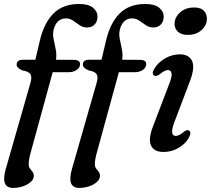

<svg xmlns="http://www.w3.org/2000/svg" viewBox="-27 -734 1033 940"><path d="M54.5 -418Q54.5 -441.5 86.5 -441.5H146L167.5 -532.5Q187.5 -620 234 -667.2Q280.5 -714.5 360.5 -714.5Q406.5 -714.5 428.5 -696Q450.5 -677.5 450.5 -653.5Q450.5 -629 436.5 -614.2Q422.5 -599.5 399.5 -599.5Q379 -599.5 362.8 -610.8Q346.5 -622 330.8 -633Q315 -644 296 -644Q271.5 -644 256.2 -628.5Q241 -613 235 -586Q230.5 -565.5 235.8 -541.2Q241 -517 246 -491.2Q251 -465.5 247 -441.5L333.5 -441Q365 -441 365 -420Q365 -403.5 348.8 -392Q332.5 -380.5 309.5 -380.5H231L120 24.5Q113.5 50 113.5 70.5Q113.5 83 119.8 91.2Q126 99.5 132.2 107.2Q138.5 115 138.5 127Q138.5 143 123.8 156.5Q109 170 85.8 178Q62.5 186 37 186Q-25.5 186 1.5 92.5L122 -328Q130.5 -356.5 122 -370.5Q113.5 -384.5 82 -389.5Q54.5 -401.5 54.5 -418ZM378.5 -418Q378.5 -441.5 410.5 -441.5H470L491.5 -532.5Q511.5 -620 558 -667.2Q604.5 -714.5 684.5 -714.5Q730.5 -714.5 752.5 -696Q774.5 -677.5 774.5 -653.5Q774.5 -629 760.5 -614.2Q746.5 -599.5 723.5 -599.5Q703 -599.5 686.8 -610.8Q670.5 -622 654.8 -633Q639 -644 620 -644Q595.5 -644 580.2 -628.5Q565 -613 559 -586Q554.5 -565.5 559.8 -541.2Q565 -517 570 -491.2Q575 -465.5 571 -441.5L657.5 -441Q689 -441 689 -420Q689 -403.5 672.8 -392Q656.5 -380.5 633.5 -380.5H555L444 24.5Q437.5 50 437.5 70.5Q437.5 83 443.8 91.2Q450 99.5 456.2 107.2Q462.5 115 462.5 127Q462.5 143 447.8 156.5Q433 170 409.8 178Q386.5 186 361 186Q298.5 186 325.5 92.5L446 -328Q454.5 -356.5 446 -370.5Q437.5 -384.5 406 -389.5Q378.5 -401.5 378.5 -418ZM892 -563Q859 -563 842 -580.8Q825 -598.5 828 -624Q831 -653.5 857.2 -675.5Q883.5 -697.5 923.5 -697.5Q957 -697.5 972.8 -679.5Q988.5 -661.5 985.5 -634.5Q982.5 -605 956.5 -584Q930.5 -563 892 -563ZM827.5 -138Q813 -99.5 816 -84Q819 -68.5 834 -68.5Q848.5 -68.5 871.5 -87.5Q888.5 -101 898 -95Q912 -86.5 897.5 -60Q881 -29.5 847.2 -9.8Q813.5 10 773.5 10Q726.5 10 712.2 -22Q698 -54 722 -115L800 -319.5Q816 -359.5 813 -375.2Q810 -391 794.5 -391Q780 -391 756.5 -371.5Q738.5 -358.5 728.5 -363.5Q713 -372.5 729 -398.5Q747 -428.5 781.2 -448.2Q815.5 -468 853.5 -468Q897.5 -468 913 -436Q928.5 -404 903.5 -338.5Z"/></svg>

Font: Fraunces 9pt S050
Style: Italic
Weight: 400
Italic angle: -16°
Version: Version 1.000; ttfautohint (v1.8.3)